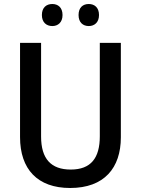

<svg xmlns="http://www.w3.org/2000/svg" viewBox="-20 -928 703 958"><path d="M189 -853C189 -816 212 -798 241 -798C269 -798 292 -816 292 -853C292 -891 269 -908 241 -908C212 -908 189 -891 189 -853ZM372 -853C372 -816 394 -798 423 -798C451 -798 474 -816 474 -853C474 -891 451 -908 423 -908C394 -908 372 -891 372 -853ZM583 -243V-714H478V-248C478 -140 434 -82 333 -82C235 -82 185 -135 185 -247V-714H80V-244C80 -84 167 10 330 10C500 10 583 -90 583 -243Z"/></svg>

Font: Noto Sans Arabic UI SmCn Md
Style: Regular
Weight: 500
Width: 4
Designer: Monotype Design Team, Nadine Chahine and Nizar Qandah
Foundry: Monotype Imaging Inc.
Version: Version 2.010